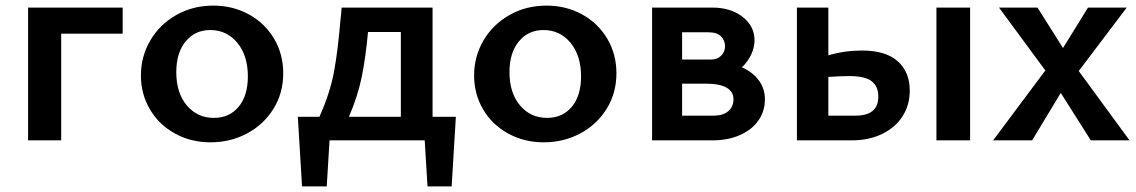

<svg xmlns="http://www.w3.org/2000/svg" viewBox="-20 -500 4047 684"><path d="M417 -380H198V0H80V-473H417Z M482 -231Q482 -299 515.5 -356Q549 -413 608 -446.5Q667 -480 740 -480Q810 -480 867 -448.5Q924 -417 956.5 -362Q989 -307 989 -239Q989 -168 954 -112Q919 -56 860 -24.5Q801 7 730 7Q660 7 603 -24.5Q546 -56 514 -110.5Q482 -165 482 -231ZM863 -228Q863 -302 825.5 -347.5Q788 -393 729 -393Q675 -393 641.5 -352.5Q608 -312 608 -243Q608 -169 645.5 -124.5Q683 -80 742 -80Q797 -80 830 -119.5Q863 -159 863 -228Z M1604 -84 1589 164H1503L1493 0H1154L1144 164H1056L1041 -84H1118Q1156 -169 1170 -245Q1184 -321 1193 -430Q1195 -443 1197 -473H1521V-84ZM1408 -84V-386H1291Q1283 -297 1269 -227.5Q1255 -158 1223 -84Z M1669 -231Q1669 -299 1702.5 -356Q1736 -413 1795 -446.5Q1854 -480 1927 -480Q1997 -480 2054 -448.5Q2111 -417 2143.5 -362Q2176 -307 2176 -239Q2176 -168 2141 -112Q2106 -56 2047 -24.5Q1988 7 1917 7Q1847 7 1790 -24.5Q1733 -56 1701 -110.5Q1669 -165 1669 -231ZM2050 -228Q2050 -302 2012.5 -347.5Q1975 -393 1916 -393Q1862 -393 1828.5 -352.5Q1795 -312 1795 -243Q1795 -169 1832.5 -124.5Q1870 -80 1929 -80Q1984 -80 2017 -119.5Q2050 -159 2050 -228Z M2705 -146Q2705 -104 2682 -71Q2659 -38 2616.5 -19Q2574 0 2518 0H2303V-473H2518Q2583 -473 2625.5 -440Q2668 -407 2668 -356Q2668 -331 2656 -305.5Q2644 -280 2623 -260Q2662 -243 2683.5 -213.5Q2705 -184 2705 -146ZM2410 -385V-288H2514Q2535 -288 2549 -301.5Q2563 -315 2563 -336Q2563 -355 2549 -370Q2535 -385 2503 -385ZM2593 -146Q2593 -202 2493 -202H2410V-88H2522Q2556 -88 2574.5 -104Q2593 -120 2593 -146Z M3221 -177Q3221 -126 3195.5 -86Q3170 -46 3123 -23Q3076 0 3014 0H2819V-473H2931V-303Q2989 -320 3051 -320Q3135 -320 3178 -282Q3221 -244 3221 -177ZM3436 -473V0H3316V-473ZM3109 -156Q3109 -192 3085.5 -210.5Q3062 -229 3004 -229Q2977 -229 2931 -226V-88H3028Q3109 -88 3109 -156Z M3704 -249 3539 -473H3676L3767 -329L3856 -473H3994L3823 -247L4004 0H3866L3759 -169L3657 0H3518Z"/></svg>

Font: Ysabeau SC
Style: Bold
Weight: 700
Designer: Christian Thalmann (Catharsis Fonts)
Version: Version 0.003